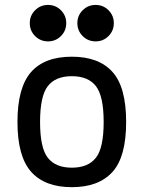

<svg xmlns="http://www.w3.org/2000/svg" viewBox="-20 -754 602 784"><path d="M273.4 10.3Q163.1 10.3 107.2 -52.5Q51.3 -115.2 51.3 -255.9Q51.3 -396 106.4 -459.2Q161.6 -522.5 273.4 -522.5Q383.3 -522.5 439.2 -460.4Q495.1 -398.4 495.1 -255.9Q495.1 -112.8 438.7 -51.3Q382.3 10.3 273.4 10.3ZM273.4 -69.3Q339.4 -69.3 371.3 -109.4Q403.3 -149.4 403.3 -255.9Q403.3 -361.3 371.8 -402.1Q340.3 -442.9 273.4 -442.9Q206.5 -442.9 175 -402.1Q143.6 -361.3 143.6 -255.9Q143.6 -149.9 175.3 -109.6Q207 -69.3 273.4 -69.3ZM370.6 -585Q339.4 -585 317.6 -606.7Q295.9 -628.4 295.9 -659.7Q295.9 -690.4 317.6 -712.2Q339.4 -733.9 370.6 -733.9Q401.4 -733.9 423.1 -712.2Q444.8 -690.4 444.8 -659.7Q444.8 -628.4 423.1 -606.7Q401.4 -585 370.6 -585ZM176.3 -585Q145 -585 123.3 -606.7Q101.6 -628.4 101.6 -659.7Q101.6 -690.4 123.3 -712.2Q145 -733.9 176.3 -733.9Q207 -733.9 228.8 -712.2Q250.5 -690.4 250.5 -659.7Q250.5 -628.4 228.8 -606.7Q207 -585 176.3 -585Z"/></svg>

Font: Cadman
Style: Regular
Weight: 400
Designer: Paul James MIller
Foundry: High-Logic / Made with FontCreator
Version: Version 2.114;March 28, 2021;FontCreator 13.0.0.2683 64-bit